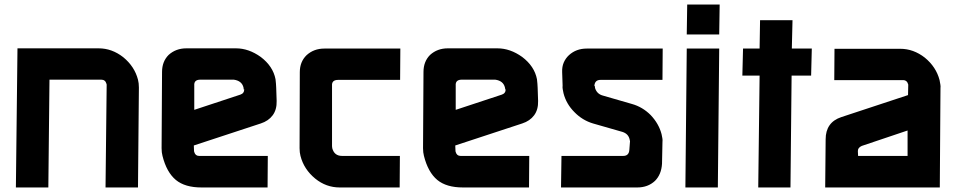

<svg xmlns="http://www.w3.org/2000/svg" viewBox="-20 -826 4215 846"><path d="M198 -475 193 0H50L57 -613H415Q473 -613 523 -574Q573 -533 588 -475Q592 -460 592 -440L588 0H445L450 -453L449 -457Q444 -475 426 -475Z M1160 -139 1159 0H868Q795 0 755 -33Q714 -67 696 -139Q692 -154 692 -173L694 -509Q694 -555 723 -584Q755 -613 801 -613H1020Q1076 -613 1129 -575Q1183 -534 1194 -477Q1195 -466 1196 -457Q1197 -448 1197 -440L1199 -381Q1200 -343 1181.5 -318Q1163 -293 1129 -282L834 -185L835 -160L836 -156Q841 -139 857 -139ZM1054 -431Q1054 -437 1053 -440Q1046 -470 1010 -475H863Q834 -475 836 -449V-342L1039 -409Q1057 -415 1056 -434Z M1742 -139 1741 0H1477Q1417 0 1369 -39Q1319 -80 1304 -139Q1300 -154 1300 -173L1301 -508Q1301 -554 1331 -583Q1363 -612 1409 -612H1744L1743 -474H1470Q1441 -474 1443 -448V-182Q1443 -177 1444 -173Q1453 -139 1487 -139Z M2312 -139 2311 0H2020Q1947 0 1907 -33Q1866 -67 1848 -139Q1844 -154 1844 -173L1846 -509Q1846 -555 1875 -584Q1907 -613 1953 -613H2172Q2228 -613 2281 -575Q2335 -534 2346 -477Q2347 -466 2348 -457Q2349 -448 2349 -440L2351 -381Q2352 -343 2333.5 -318Q2315 -293 2281 -282L1986 -185L1987 -160L1988 -156Q1993 -139 2009 -139ZM2206 -431Q2206 -437 2205 -440Q2198 -470 2162 -475H2015Q1986 -475 1988 -449V-342L2191 -409Q2209 -415 2208 -434Z M2601 -446 2602 -438Q2610 -412 2636 -405L2764 -368Q2811 -355 2847 -319Q2883 -281 2895 -235Q2897 -225 2898.5 -217Q2900 -209 2899 -201L2897 -104Q2894 -57 2866 -29Q2835 0 2788 0H2452L2454 -139H2726Q2751 -139 2753 -165L2756 -204Q2756 -203 2754 -213Q2748 -237 2722 -245L2593 -282Q2546 -296 2511 -332Q2475 -368 2463 -415Q2461 -425 2459.5 -433Q2458 -441 2459 -449L2457 -508Q2456 -532 2464 -550.5Q2472 -569 2487 -583Q2519 -612 2565 -612H2900L2899 -474H2626Q2601 -474 2599 -448Z M3143 0H3000L3006 -612H3149ZM3008 -806H3151L3149 -674H3006Z M3469 -612H3557L3554 -493H3468L3463 0H3321L3327 -493H3251L3254 -612H3327L3329 -737H3472Z M3982 -453Q3977 -473 3959 -473H3656L3657 -611H3947Q4005 -611 4055 -572Q4105 -531 4120 -473Q4122 -462 4123.5 -453.5Q4125 -445 4124 -438L4121 0H3616L3618 -212Q3618 -287 3687 -310L3981 -407ZM3777 -183Q3759 -175 3760 -159L3761 -139H3979V-251Z"/></svg>

Font: Covid19
Style: Regular
Weight: 400
Designer: Peter Wiegel
Foundry: (c) CAT - Ing. Peter Wiegel.  for Rudolf Maass + Partner GmbH
Version: Version 001.000